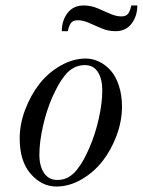

<svg xmlns="http://www.w3.org/2000/svg" viewBox="-20 -670 522 702"><path d="M124 -104Q124 -63 141 -37.5Q158 -12 190 -12Q212 -12 230 -22Q248 -32 262.5 -51Q277 -70 286.5 -87.5Q296 -105 307 -130Q328 -178 341 -235.5Q354 -293 354 -340Q354 -381 338 -406.5Q322 -432 290 -432Q268 -432 249.5 -422Q231 -412 216.5 -393.5Q202 -375 192 -356.5Q182 -338 171 -314Q150 -266 137 -208.5Q124 -151 124 -104ZM52 -164Q52 -216 72 -269Q92 -322 124 -363Q156 -404 201.5 -430Q247 -456 294 -456Q318 -456 341.5 -445Q365 -434 384 -413Q403 -392 414.5 -357.5Q426 -323 426 -280Q426 -228 406.5 -175Q387 -122 355 -81Q323 -40 278 -14Q233 12 186 12Q133 12 92.5 -34Q52 -80 52 -164ZM206 -556Q206 -595 227 -622.5Q248 -650 286 -650Q312 -650 336 -640Q360 -630 382 -620Q404 -610 424 -610Q441 -610 448.5 -620Q456 -630 460 -650H482Q482 -611 461 -583.5Q440 -556 402 -556Q376 -556 352 -566Q328 -576 306 -586Q284 -596 264 -596Q247 -596 239.5 -586Q232 -576 228 -556Z"/></svg>

Font: Old Standard TT
Style: Italic
Weight: 400
Italic angle: -15.2°
Designer: Alexey Kryukov <alexios@thessalonica.org.ru>
Version: Version 2.2